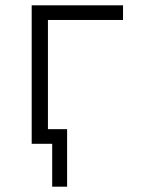

<svg xmlns="http://www.w3.org/2000/svg" viewBox="-20 -540 540 721"><path d="M176 161V0H99V-520H442V-465H160V-55H232V161Z"/></svg>

Font: Iosevka Light
Style: Regular
Weight: 300
Monospace: yes
Designer: Belleve Invis
Foundry: Belleve Invis
Version: Version 32.5.0; ttfautohint (v1.8.4)